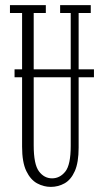

<svg xmlns="http://www.w3.org/2000/svg" viewBox="-20 -720 412 752"><path d="M179 12Q151 12 125.2 -2Q99.5 -16 83 -50.2Q66.5 -84.5 66.5 -145.5V-417.5H37V-448.5H66.5V-669H19V-700H159.5V-669H112V-448.5H257V-669H215.5V-700H335.5V-669H288V-448.5H348V-417.5H288V-142Q288 -83.5 273 -49.8Q258 -16 233 -2Q208 12 179 12ZM112 -151Q112 -76.5 132.5 -49Q153 -21.5 184 -21.5Q214.5 -21.5 235.8 -48Q257 -74.5 257 -148.5V-417.5H112Z"/></svg>

Font: Imbue 10pt ExtraLight
Style: Regular
Weight: 200
Designer: Tyler Finck
Foundry: Etcetera Type Company
Version: Version 1.102; ttfautohint (v1.8.3)